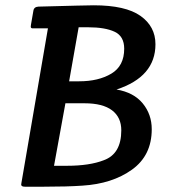

<svg xmlns="http://www.w3.org/2000/svg" viewBox="-20 -705 637 725"><path d="M74 0Q60 0 60 -8Q60 -11 61 -15L161 -598H110Q100 -597 97.5 -600Q95 -603 97 -612L106 -664Q108 -679 125 -680Q310 -685 334 -685Q454 -685 510.5 -645Q567 -605 567 -538Q567 -415 420 -367Q485 -356 519 -314.5Q553 -273 553 -217Q553 -118 478.5 -64.5Q404 -11 291 -4Q234 0 146 0ZM299 -315H227L184 -79H233Q318 -79 372 -100Q438 -124 438 -213Q438 -262 403 -288.5Q368 -315 299 -315ZM313 -602H277L241 -398H279Q352 -398 400.5 -427Q449 -456 449 -521Q449 -568 413 -585Q377 -602 313 -602Z"/></svg>

Font: Crete Round
Style: Italic
Weight: 400
Designer: Veronika Burian
Foundry: TypeTogether
Version: Version 1.001; ttfautohint (v1.6)